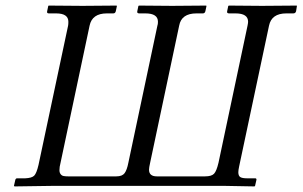

<svg xmlns="http://www.w3.org/2000/svg" viewBox="-20 -666 1084 688"><path d="M944 -574 837 -70Q834 -56 834 -49Q834 -36 841 -31.5Q848 -27 866 -27H895Q899 -27 899 -22L894 0L892 2L782 0H172L32 2L30 0L35 -22Q37 -27 41 -27H70Q94 -28 102.5 -36.5Q111 -45 118 -75L224 -574Q225 -579 225 -588Q225 -618 181 -618H155Q147 -618 149 -626L153 -645L155 -646Q238 -645 276 -645L397 -646L399 -645L395 -626Q393 -618 386 -618H363Q310 -618 301 -574L197 -83Q193 -68 193 -56Q193 -45 200 -39Q204 -34 224 -34H397Q418 -34 426.5 -45.5Q435 -57 440 -83L544 -574Q546 -579 546 -588Q546 -618 501 -618H479Q470 -618 472 -626L476 -645L479 -646Q559 -645 597 -645L718 -646L720 -645L716 -626Q714 -618 707 -618H684Q630 -618 622 -574L518 -83Q514 -65 514 -58Q514 -34 542 -34H715Q738 -34 747 -43.5Q756 -53 763 -83L867 -574Q869 -584 869 -588Q869 -618 824 -618H801Q792 -618 794 -626L798 -645L801 -646Q881 -645 919 -645L1043 -646L1044 -645L1041 -626Q1039 -618 1031 -618H1006Q953 -618 944 -574Z"/></svg>

Font: Linux Libertine O
Style: Italic
Weight: 400
Italic angle: -12°
Designer: Philipp H. Poll
Foundry: Philipp H. Poll
Version: Version 5.1.6